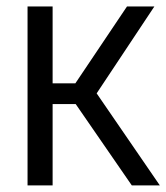

<svg xmlns="http://www.w3.org/2000/svg" viewBox="-20 -562 504 582"><path d="M379.5 0 209.5 -246.5H139.5V0H63.5V-542.5H139.5V-309.5H208.5L365 -542.5H448L273 -279L464.5 0Z"/></svg>

Font: Encode Sans Condensed
Style: Regular
Weight: 400
Width: 3
Designer: Multiple Designers
Foundry: Impallari Type
Version: Version 2.000